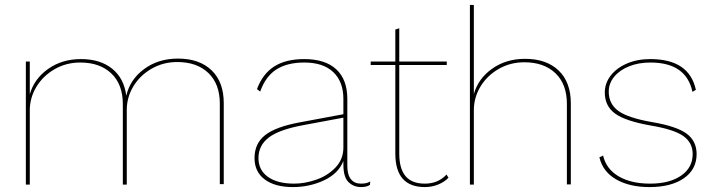

<svg xmlns="http://www.w3.org/2000/svg" viewBox="-20 -750 2897 780"><path d="M889 -331V-2H873V-329Q873 -409 826.5 -453.5Q780 -498 700 -498Q643 -498 596 -471Q549 -444 522 -399.5Q495 -355 495 -303V0H479V-327Q479 -407 432.5 -451.5Q386 -496 306 -496Q249 -496 202 -469Q155 -442 128 -397.5Q101 -353 101 -301V0H85V-500H101V-367Q119 -430 175.5 -470Q232 -510 309 -510Q387 -510 435.5 -471Q484 -432 493 -361Q508 -427 565.5 -469.5Q623 -512 703 -512Q790 -512 839.5 -464.5Q889 -417 889 -331Z M1484 -13 1483 1Q1470 10 1447 10Q1417 10 1396 -10Q1375 -30 1375 -82V-96Q1355 -45 1296.5 -17.5Q1238 10 1170 10Q1097 10 1055.5 -21Q1014 -52 1014 -108Q1014 -167 1057 -201Q1100 -235 1198 -253L1375 -286V-348Q1375 -418 1334 -457Q1293 -496 1216 -496Q1147 -496 1103 -468Q1059 -440 1037 -378L1024 -388Q1047 -450 1094 -480Q1141 -510 1216 -510Q1301 -510 1346 -468.5Q1391 -427 1391 -348V-76Q1391 -40 1405.5 -22Q1420 -4 1446 -4Q1472 -4 1484 -13ZM1375 -151V-272L1209 -241Q1113 -223 1071.5 -191Q1030 -159 1030 -108Q1030 -59 1068.5 -31.5Q1107 -4 1175 -4Q1218 -4 1264.5 -20Q1311 -36 1343 -69.5Q1375 -103 1375 -151Z M1802 -28Q1786 -11 1760.5 -0.5Q1735 10 1706 10Q1586 10 1586 -126V-486H1486V-500H1586V-630L1602 -635V-500H1795V-486H1602V-126Q1602 -65 1627.5 -34.5Q1653 -4 1706 -4Q1760 -4 1794 -41Z M2299 -330V-1H2283V-328Q2283 -408 2236.5 -452.5Q2190 -497 2110 -497Q2053 -497 2006 -470Q1959 -443 1932 -398.5Q1905 -354 1905 -302V0H1889V-730H1905V-368Q1923 -431 1979.5 -471Q2036 -511 2113 -511Q2200 -511 2249.5 -463.5Q2299 -416 2299 -330Z M2415 -111 2430 -118Q2443 -63 2493.5 -33.5Q2544 -4 2621 -4Q2700 -4 2747 -36.5Q2794 -69 2794 -124Q2794 -170 2756.5 -197Q2719 -224 2624 -240Q2521 -258 2479 -288.5Q2437 -319 2437 -374Q2437 -412 2461 -443Q2485 -474 2527 -492Q2569 -510 2622 -510Q2780 -510 2807 -385L2793 -377Q2768 -496 2622 -496Q2574 -496 2535.5 -480.5Q2497 -465 2475 -438Q2453 -411 2453 -378Q2453 -328 2492 -299.5Q2531 -271 2629 -254Q2729 -237 2769.5 -207Q2810 -177 2810 -124Q2810 -62 2758.5 -26Q2707 10 2618 10Q2538 10 2483.5 -21Q2429 -52 2415 -111Z"/></svg>

Font: Work Sans Thin
Style: Regular
Weight: 260
Designer: Wei Huang
Foundry: Wei Huang
Version: Version 1.500